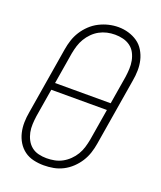

<svg xmlns="http://www.w3.org/2000/svg" viewBox="-139 -834 779 931"><g transform="rotate(20 250.0 -369.0)"><path d="M198 8Q171 8 145 2Q119 -4 98.5 -19Q78 -34 64.5 -56Q51 -78 45 -103.5Q39 -129 39.5 -156Q40 -183 45 -210L102 -555Q106 -580 114 -604.5Q122 -629 136 -651Q150 -673 169.5 -691.5Q189 -710 212.5 -722Q236 -734 261 -740Q286 -746 311 -746Q338 -746 363.5 -738.5Q389 -731 410 -716.5Q431 -702 444.5 -679.5Q458 -657 464 -632Q470 -607 469.5 -579.5Q469 -552 464 -525L407 -180Q403 -155 395 -130.5Q387 -106 373 -84Q359 -62 339.5 -43.5Q320 -25 296.5 -13Q273 -1 248 3.5Q223 8 198 8ZM401 -386 425 -531Q428 -552 429 -573.5Q430 -595 426 -615.5Q422 -636 412.5 -654Q403 -672 386.5 -684Q370 -696 349.5 -701Q329 -706 308 -706Q287 -706 267 -701.5Q247 -697 228.5 -687Q210 -677 194.5 -661.5Q179 -646 168 -627.5Q157 -609 151 -589.5Q145 -570 141 -549L114 -386ZM199 -29Q220 -29 240.5 -33Q261 -37 279.5 -47Q298 -57 314 -72.5Q330 -88 341 -106.5Q352 -125 358 -145Q364 -165 368 -186L395 -349H108L84 -204Q81 -183 80 -161.5Q79 -140 83 -120Q87 -100 96.5 -82Q106 -64 121.5 -51.5Q137 -39 157.5 -34Q178 -29 199 -29Z"/></g></svg>

Font: Iosevka Slab Extralight
Style: Italic
Weight: 200
Italic angle: -9°
Monospace: yes
Designer: Belleve Invis
Foundry: Belleve Invis
Version: Version 11.1.1; ttfautohint (v1.8.3)